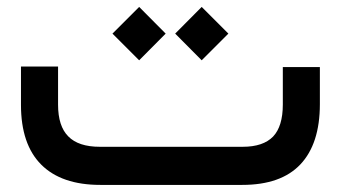

<svg xmlns="http://www.w3.org/2000/svg" viewBox="-20 -521 960 541"><path d="M261.2 -107.4C221.2 -107.4 191.4 -117.2 172.4 -136.7C153.3 -155.8 143.6 -185.5 143.6 -226.1V-323.7V-333.5H133.8H48.8H39.1V-323.7V-225.6C39.1 -151.4 58.1 -95.2 96.2 -57.1C134.3 -19 189.9 0 262.7 0H662.6C734.9 0 789.6 -19 826.2 -57.6C862.8 -96.2 881.3 -152.8 881.3 -227.5V-322.3V-332H871.6H786.6H776.9V-322.3V-226.1C776.9 -185.5 767.6 -155.3 749.5 -136.2C731 -117.2 702.6 -107.4 664.1 -107.4ZM473.6 -426.3 548.3 -351.1 623.5 -426.3 548.3 -501.5ZM296.9 -426.3 372.1 -351.1 446.8 -426.3 372.1 -501.5Z"/></svg>

Font: Shabnam FD Medium
Style: Regular
Weight: 500
Foundry: DejaVu fonts team - Redesigned by Saber Rastikerdar - Based on Vazir font
Version: Version 5.00;October 20, 2019;FontCreator 12.0.0.2547 64-bit